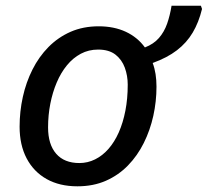

<svg xmlns="http://www.w3.org/2000/svg" viewBox="-20 -637 720 665"><path d="M248 8.3Q186.5 8.3 141.6 -16.8Q96.7 -42 72.3 -88.4Q47.9 -134.8 47.9 -198.2Q47.9 -251 59.1 -301.5Q70.3 -352.1 92.5 -396.2Q114.7 -440.4 147.9 -474.1Q181.2 -507.8 224.6 -526.9Q268.1 -545.9 321.8 -545.9Q375 -545.9 415.8 -526.9Q456.5 -507.8 481.9 -472.7Q512.2 -484.4 530.5 -505.4Q548.8 -526.4 558.8 -554.9Q568.8 -583.5 574.2 -617.2H675.8L679.7 -606Q668.5 -559.6 647.5 -524.2Q626.5 -488.8 592.8 -462.9Q559.1 -437 508.8 -418.9Q515.6 -400.9 518.8 -380.4Q522 -359.9 522 -336.9Q522 -285.6 511 -235.8Q500 -186 478 -141.8Q456.1 -97.7 423.3 -64Q390.6 -30.3 346.9 -11Q303.2 8.3 248 8.3ZM254.9 -72.3Q283.7 -72.3 309.3 -85Q335 -97.7 355.7 -121.3Q376.5 -145 391.4 -178.5Q406.2 -211.9 414.3 -253.7Q422.4 -295.4 422.4 -343.8Q422.4 -374.5 412.4 -402.3Q402.3 -430.2 379.9 -447.8Q357.4 -465.3 319.8 -465.3Q287.1 -465.3 260 -450.9Q232.9 -436.5 211.9 -410.9Q190.9 -385.3 176.5 -351.3Q162.1 -317.4 154.3 -277.8Q146.5 -238.3 146.5 -195.8Q146.5 -136.7 174.6 -104.5Q202.6 -72.3 254.9 -72.3Z"/></svg>

Font: Open Sans Medium
Style: Italic
Weight: 500
Italic angle: -12°
Designer: Monotype Design Team
Foundry: Monotype Imaging Inc.
Version: Version 3.000